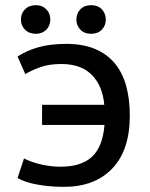

<svg xmlns="http://www.w3.org/2000/svg" viewBox="-20 -710 583 744"><path d="M143 -304H384Q378 -376 336.5 -419Q295 -462 217 -462Q170 -462 135.5 -449.5Q101 -437 78 -423L48 -491Q83 -514 129 -527Q175 -540 237 -540Q300 -540 346.5 -521Q393 -502 423.5 -466Q454 -430 468.5 -378.5Q483 -327 483 -262Q483 -128 415 -57Q347 14 228 14Q174 14 126 5.5Q78 -3 48 -20L73 -96Q100 -82 138 -73Q176 -64 214 -64Q295 -64 336.5 -102.5Q378 -141 385 -226H143ZM61 -634Q61 -658 77 -674Q93 -690 119 -690Q144 -690 159.5 -674Q175 -658 175 -634Q175 -611 159.5 -595Q144 -579 119 -579Q93 -579 77 -595Q61 -611 61 -634ZM276 -634Q276 -658 291.5 -674Q307 -690 333 -690Q359 -690 374.5 -674Q390 -658 390 -634Q390 -611 374.5 -595Q359 -579 333 -579Q307 -579 291.5 -595Q276 -611 276 -634Z"/></svg>

Font: PT Sans Caption
Style: Regular
Weight: 400
Designer: A.Korolkova, O.Umpeleva, V.Yefimov
Foundry: ParaType Ltd
Version: Version 2.004W OFL